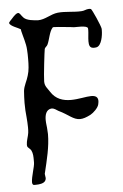

<svg xmlns="http://www.w3.org/2000/svg" viewBox="-49 -442 466 726"><g transform="rotate(-5 183.5 -79.5)"><path d="M50 247H58C70 247 88 245 94 235C96 232 97 228 97 225C97 220 95 215 95 210C95 208 95 206 96 204C107 158 120 108 120 60C120 54 119 48 119 43C119 34 116 20 116 6C116 -13 121 -32 140 -35H143C152 -35 160 -28 167 -24C205 -6 220 14 246 14C257 14 270 10 287 1C298 -5 316 -22 319 -35C320 -40 321 -45 321 -48C321 -64 311 -69 295 -69C276 -69 247 -61 218 -61C189 -61 160 -69 141 -100C133 -113 123 -121 123 -139V-140C123 -160 134 -253 136 -262C137 -267 146 -272 148 -278C156 -295 160 -327 173 -340C173 -341 175 -341 178 -341C193 -341 242 -335 246 -335C249 -334 252 -334 255 -334H269C282 -334 296 -334 303 -329C306 -328 306 -324 306 -319C306 -307 303 -290 303 -276C303 -261 306 -250 321 -250C324 -250 328 -250 332 -251C351 -256 357 -294 357 -313V-319C356 -330 327 -395 323 -397C320 -398 317 -398 315 -398C305 -398 297 -392 287 -392C258 -390 226 -397 197 -394C169 -391 148 -372 120 -372C105 -373 77 -375 66 -387C57 -396 54 -406 47 -406C42 -406 34 -400 21 -385C19 -383 10 -374 10 -371C13 -359 43 -350 52 -344C53 -343 53 -339 53 -338C58 -316 68 -288 69 -265C70 -254 70 -242 70 -229C70 -208 69 -185 63 -167C58 -148 46 -130 44 -110C43 -95 42 -80 42 -65C42 -46 43 -27 45 -10C46 3 47 16 47 28C47 35 47 42 46 49C44 63 37 79 37 93C37 95 37 97 38 100C38 103 50 111 52 116C58 128 58 141 58 154V163C58 178 44 216 44 236C44 242 46 246 50 247Z"/></g></svg>

Font: Ancial
Style: Regular
Weight: 400
Designer: Daytona Mess (Anne-Dauphine Borione)
Foundry: Daytona Mess (Anne-Dauphine Borione)
Version: Version 1.000;Glyphs 3.2 (3192)